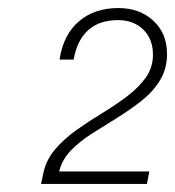

<svg xmlns="http://www.w3.org/2000/svg" viewBox="-20 -793 435 477"><path d="M82 -336 87 -360Q94 -395 116.5 -421.5Q139 -448 170 -470Q201 -492 234 -512Q267 -532 295.5 -553.5Q324 -575 342 -600Q360 -625 360 -657Q360 -696 336 -719.5Q312 -743 273 -743Q226 -743 198.5 -717.5Q171 -692 163 -645H128Q137 -706 175.5 -739.5Q214 -773 274 -773Q327 -773 361 -741.5Q395 -710 395 -659Q395 -622 377.5 -593.5Q360 -565 331.5 -542.5Q303 -520 270.5 -500Q238 -480 207.5 -460.5Q177 -441 155.5 -418.5Q134 -396 127 -367H351L345 -336Z"/></svg>

Font: Mona Sans ExtraLight
Style: Italic
Weight: 200
Italic angle: -11.6951°
Designer: Deni Anggara
Foundry: GitHub
Version: Version 2.000